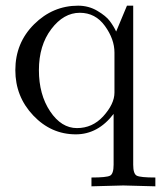

<svg xmlns="http://www.w3.org/2000/svg" viewBox="-20 -462 567 676"><path d="M34 -215Q34 -311 100 -376.5Q166 -442 255 -442Q292 -442 322.5 -424Q353 -406 366.5 -388Q380 -370 389 -351L427 -442H449V118Q449 150 461.5 156.5Q474 163 527 163V194Q422 191 414 191Q404 191 302 194V163Q355 163 367.5 156.5Q380 150 380 118V-61Q325 11 247 11Q160 11 97 -55.5Q34 -122 34 -215ZM117 -215Q117 -129 156.5 -70Q196 -11 251 -11Q305 -11 343 -52Q383 -96 383 -136V-277Q383 -324 349.5 -370.5Q316 -417 261 -417Q204 -417 160.5 -359.5Q117 -302 117 -215Z"/></svg>

Font: CMU Serif
Style: Roman
Weight: 500
Version: Version 0.7.0